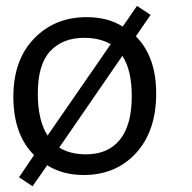

<svg xmlns="http://www.w3.org/2000/svg" viewBox="-20 -597 655 655"><path d="M25.6 -266.7Q25.6 -392.3 96.2 -465.4Q166.7 -538.5 275.6 -538.5Q347.4 -538.5 398.7 -506.4L447.4 -576.9L493.6 -546.2L443.6 -473.1Q512.8 -403.8 512.8 -278.2Q512.8 -150 444.2 -75Q375.6 0 265.4 0Q193.6 0 141 -33.3L91 38.5L44.9 7.7L96.2 -67.9Q25.6 -138.5 25.6 -266.7ZM109 -278.2Q109 -185.9 142.3 -134.6L357.7 -446.2Q320.5 -467.9 266.7 -467.9Q193.6 -467.9 151.3 -422.4Q109 -376.9 109 -278.2ZM273.1 -70.5Q348.7 -70.5 389.1 -120.5Q429.5 -170.5 429.5 -269.2Q429.5 -357.7 397.4 -406.4L182.1 -93.6Q219.2 -70.5 273.1 -70.5Z"/></svg>

Font: Slabo 13px
Style: Regular
Weight: 400
Designer: John Hudson
Foundry: Tiro Typeworks Ltd.
Version: Version 1.02 Build 005a